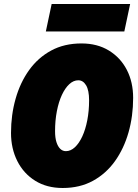

<svg xmlns="http://www.w3.org/2000/svg" viewBox="-20 -927 690 959"><path d="M293 12Q214 12 156 -24Q98 -60 66.5 -122.5Q35 -185 35 -263Q35 -353 58 -434Q81 -515 125.5 -577Q170 -639 235.5 -674.5Q301 -710 387 -710Q466 -710 524 -674.5Q582 -639 613.5 -578Q645 -517 645 -438Q645 -347 622 -266Q599 -185 554.5 -122.5Q510 -60 444.5 -24Q379 12 293 12ZM309 -172Q333 -172 354 -191.5Q375 -211 391 -245.5Q407 -280 416 -326.5Q425 -373 425 -426Q425 -476 410 -501Q395 -526 371 -526Q347 -526 326 -506.5Q305 -487 289 -452.5Q273 -418 264 -371.5Q255 -325 255 -272Q255 -239 262 -217Q269 -195 281 -183.5Q293 -172 309 -172ZM209 -770 238 -907H630L601 -770Z"/></svg>

Font: Azeret Mono Thin Black
Style: Italic
Weight: 900
Italic angle: -12°
Version: Version 1.002